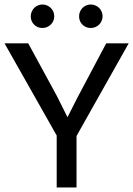

<svg xmlns="http://www.w3.org/2000/svg" viewBox="-20 -830 590 850"><path d="M549.8 -638.2 318.8 -228V0H231V-230L0 -638.2H105L231.9 -404.8L278.8 -311L321.8 -396L450.2 -638.2ZM168 -810.1Q178.7 -810.1 188.2 -805.9Q197.8 -801.8 204.8 -794.9Q211.9 -788.1 216.1 -778.3Q220.2 -768.6 220.2 -757.8Q220.2 -747.1 216.1 -737.5Q211.9 -728 204.8 -721.2Q197.8 -714.4 188.2 -710.2Q178.7 -706.1 168 -706.1Q146 -706.1 131.1 -720.9Q116.2 -735.8 116.2 -757.8Q116.2 -768.6 120.4 -778.3Q124.5 -788.1 131.3 -794.9Q138.2 -801.8 147.7 -805.9Q157.2 -810.1 168 -810.1ZM381.8 -810.1Q392.6 -810.1 402.3 -805.9Q412.1 -801.8 418.9 -794.9Q425.8 -788.1 429.9 -778.3Q434.1 -768.6 434.1 -757.8Q434.1 -747.1 429.9 -737.5Q425.8 -728 418.9 -721.2Q412.1 -714.4 402.3 -710.2Q392.6 -706.1 381.8 -706.1Q359.9 -706.1 345 -720.9Q330.1 -735.8 330.1 -757.8Q330.1 -768.6 334.2 -778.3Q338.4 -788.1 345.2 -794.9Q352.1 -801.8 361.6 -805.9Q371.1 -810.1 381.8 -810.1ZM0 -638.2Z"/></svg>

Font: Code New Roman
Style: Regular
Weight: 400
Monospace: yes
Designer: Sam Radian
Foundry: Code New Roman
Version: Version 2.00 November 29, 2014